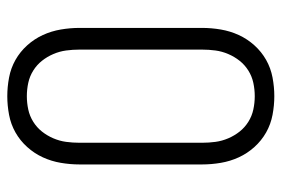

<svg xmlns="http://www.w3.org/2000/svg" viewBox="-146 -638 791 540"><g transform="rotate(-90 250.0 -367.5)"><path d="M250 8Q224 8 197.5 3Q171 -2 148 -15Q125 -28 107 -48Q89 -68 78 -92Q67 -116 62.5 -142.5Q58 -169 58 -195V-540Q58 -566 62.5 -592.5Q67 -619 78 -643Q89 -667 107 -687Q125 -707 148 -720Q171 -733 197.5 -738Q224 -743 250 -743Q276 -743 302.5 -738Q329 -733 352 -720Q375 -707 393 -687Q411 -667 422 -643Q433 -619 437.5 -592.5Q442 -566 442 -540V-195Q442 -169 437.5 -142.5Q433 -116 422 -92Q411 -68 393 -48Q375 -28 352 -15Q329 -2 302.5 3Q276 8 250 8ZM250 -47Q269 -47 287.5 -51Q306 -55 322 -65Q338 -75 349.5 -89.5Q361 -104 368.5 -121.5Q376 -139 378.5 -157.5Q381 -176 381 -195V-540Q381 -559 378.5 -577.5Q376 -596 368.5 -613.5Q361 -631 349.5 -645.5Q338 -660 322 -670Q306 -680 287.5 -684Q269 -688 250 -688Q231 -688 212.5 -684Q194 -680 178 -670Q162 -660 150.5 -645.5Q139 -631 131.5 -613.5Q124 -596 121.5 -577.5Q119 -559 119 -540V-195Q119 -176 121.5 -157.5Q124 -139 131.5 -121.5Q139 -104 150.5 -89.5Q162 -75 178 -65Q194 -55 212.5 -51Q231 -47 250 -47Z"/></g></svg>

Font: Iosevka Curly Light
Style: Regular
Weight: 300
Monospace: yes
Designer: Belleve Invis
Foundry: Belleve Invis
Version: Version 22.1.2; ttfautohint (v1.8.4)